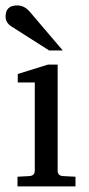

<svg xmlns="http://www.w3.org/2000/svg" viewBox="-33 -699 326 700"><path d="M195.8 -515.1H146L8.8 -602.5Q-12.7 -616.2 -12.7 -638.7Q-12.7 -679.2 29.8 -679.2Q56.6 -679.2 76.7 -654.8ZM242.2 -19.5H30.8V-54.7L74.7 -57.1Q93.8 -58.6 93.8 -77.1V-398.4H31.7V-429.2L141.6 -463.4H177.2V-77.1Q177.2 -58.6 195.8 -57.1L242.2 -54.7Z"/></svg>

Font: Annapurna SIL
Style: Regular
Weight: 400
Designer: Peter Martin, Annie Olsen
Foundry: SIL International
Version: Version 2.000